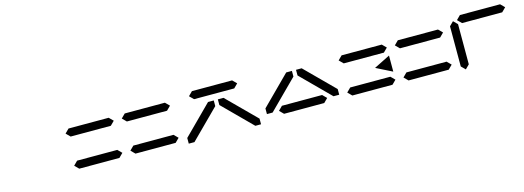

<svg xmlns="http://www.w3.org/2000/svg" viewBox="-2 -1494 6156 2255"><g transform="rotate(-15 3076.0 -366.5)"><path d="M781.2 -195.3H1269.5L1318.4 -146.5L1269.5 -97.7H781.2L732.4 -146.5ZM781.2 -585.9H1269.5L1318.4 -537.1L1269.5 -488.3H781.2L732.4 -537.1Z M1464.8 -195.3H1953.1L2002 -146.5L1953.1 -97.7H1464.8L1416 -146.5ZM1464.8 -585.9H1953.1L2002 -537.1L1953.1 -488.3H1464.8L1416 -537.1Z M2294.9 -634.8H2783.2L2832 -585.9L2783.2 -537.1H2294.9L2246.1 -585.9ZM2099.6 -117.7 2444.8 -462.9H2514.2V-394L2168.5 -48.8H2099.6ZM2978.5 -48.8H2909.2L2564 -394V-462.9H2632.8L2978.5 -117.7Z M3271.5 -195.3H3759.8L3808.6 -146.5L3759.8 -97.7H3271.5L3222.7 -146.5ZM3076.2 -215.3 3421.4 -560.5H3490.7V-491.7L3145 -146.5H3076.2ZM3955.1 -146.5H3885.7L3540.5 -491.7V-560.5H3609.4L3955.1 -215.3Z M4101.6 -195.3H4589.8L4638.7 -146.5L4589.8 -97.7H4101.6L4052.7 -146.5ZM4101.6 -585.9H4589.8L4638.7 -537.1L4589.8 -488.3H4101.6L4052.7 -537.1ZM4638.7 -439.5V-244.1L4443.4 -341.8Z M4785.2 -195.3H5273.4L5322.3 -146.5L5273.4 -97.7H4785.2L4736.3 -146.5ZM4785.2 -585.9H5273.4L5322.3 -537.1L5273.4 -488.3H4785.2L4736.3 -537.1Z M5419.9 -97.7V-585.9L5468.8 -634.8L5517.6 -585.9V-97.7L5468.8 -48.8ZM5566.4 -683.6H6054.7L6103.5 -634.8L6054.7 -585.9H5566.4L5517.6 -634.8Z"/></g></svg>

Font: BabelStone Centaurian
Style: Regular
Weight: 400
Designer: Andrew West
Foundry: BabelStone
Version: Version 1.01 November 6, 2013